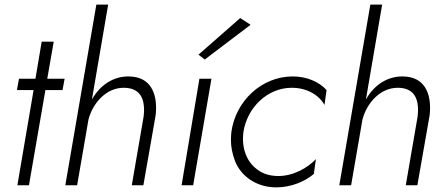

<svg xmlns="http://www.w3.org/2000/svg" viewBox="-20 -800 1926 829"><path d="M62 -460 53 -411H125L55 0H105L176 -411H250L259 -460H184L212 -620H160L133 -460Z M447 -780H396L262 0H313L362 -284C380 -353 437 -421 514 -421C515 -421 517 -421 518 -421C595 -419 602 -359 602 -324C602 -315 601 -306 600 -296L549 0H599L652 -302C653 -313 654 -323 654 -333C654 -388 637 -470 534 -470C467 -470 412 -431 379 -374C378 -373 378 -372 377 -371Z M1062 -693 1017 -722 837 -564 864 -543ZM841 -460 764 0H814L893 -460Z M1031 -230C1047 -335 1134 -421 1240 -421C1305 -421 1357 -390 1381 -347L1390 -411C1358 -447 1304 -470 1244 -470C1109 -470 997 -363 979 -230C978 -218 977 -207 977 -196C977 -166 983 -136 995 -104C1020 -41 1085 9 1173 9C1237 9 1296 -16 1335 -49L1344 -113C1309 -76 1248 -40 1182 -40C1181 -40 1179 -40 1178 -40C1143 -41 1114 -50 1091 -68C1043 -103 1029 -157 1029 -200C1029 -210 1030 -220 1031 -230Z M1630 -780H1579L1445 0H1496L1545 -284C1563 -353 1620 -421 1697 -421C1698 -421 1700 -421 1701 -421C1778 -419 1785 -359 1785 -324C1785 -315 1784 -306 1783 -296L1732 0H1782L1835 -302C1836 -313 1837 -323 1837 -333C1837 -388 1820 -470 1717 -470C1650 -470 1595 -431 1562 -374C1561 -373 1561 -372 1560 -371Z"/></svg>

Font: Jost Light
Style: Italic
Weight: 300
Italic angle: -5°
Version: Version 3.710